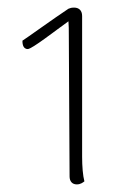

<svg xmlns="http://www.w3.org/2000/svg" viewBox="-20 -721 327 505"><path d="M182 -236C192 -236 198 -241 202 -244C198 -259 196 -283 196 -309V-679C196 -694 187 -701 175 -701C168 -701 165 -700 160 -698C125 -675 46 -618 39 -614C39 -609 39 -592 53 -592C64 -592 125 -640 160 -665C161 -654 161 -643 161 -629L163 -257C163 -244 170 -236 182 -236Z"/></svg>

Font: Arima Koshi ExtraLight
Style: Regular
Weight: 275
Designer: Joana Correia and Natanael Gama
Foundry: NDISCOVER
Version: Version 1.019;PS 001.019;hotconv 1.0.88;makeotf.lib2.5.64775